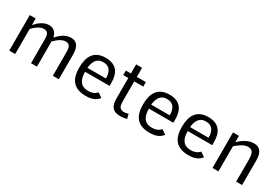

<svg xmlns="http://www.w3.org/2000/svg" viewBox="39 -1396 3183 2213"><g transform="rotate(30 1630.5 -289.5)"><path d="M162 0V-334C200 -373 250 -417 307 -417C369 -417 373 -362 373 -314V0H452V-334C490 -373 540 -417 597 -417C659 -417 663 -362 663 -314V0H743V-319C743 -401 728 -485 627 -485C552 -485 496 -437 448 -385C434 -445 401 -485 336 -485C265 -485 207 -437 162 -386V-473H83V0Z M1106 12C1172 12 1235 -3 1276 -58L1216 -99C1186 -65 1148 -52 1103 -52C993 -52 962 -128 962 -226H1288V-268C1288 -401 1231 -485 1090 -485C932 -485 879 -379 879 -235C879 -79 942 12 1106 12ZM1090 -427C1182 -427 1209 -359 1209 -279H962C972 -357 998 -427 1090 -427Z M1429 -413V-139C1429 -40 1463 15 1568 15C1597 15 1626 11 1654 3L1638 -58C1620 -51 1600 -47 1581 -47C1513 -47 1508 -100 1508 -154V-413H1628V-473H1508V-594H1429V-473H1362V-413Z M1955 12C2021 12 2084 -3 2125 -58L2065 -99C2035 -65 1997 -52 1952 -52C1842 -52 1811 -128 1811 -226H2137V-268C2137 -401 2080 -485 1939 -485C1781 -485 1728 -379 1728 -235C1728 -79 1791 12 1955 12ZM1939 -427C2031 -427 2058 -359 2058 -279H1811C1821 -357 1847 -427 1939 -427Z M2472 12C2538 12 2601 -3 2642 -58L2582 -99C2552 -65 2514 -52 2469 -52C2359 -52 2328 -128 2328 -226H2654V-268C2654 -401 2597 -485 2456 -485C2298 -485 2245 -379 2245 -235C2245 -79 2308 12 2472 12ZM2456 -427C2548 -427 2575 -359 2575 -279H2328C2338 -357 2364 -427 2456 -427Z M2788 0H2867V-334C2910 -372 2967 -417 3026 -417C3098 -417 3103 -349 3103 -294V0H3182V-319C3182 -404 3163 -485 3062 -485C2986 -485 2919 -440 2867 -389V-473H2788Z"/></g></svg>

Font: Logix
Style: Regular
Weight: 400
Designer: Michael Lee Finney
Version: Version 1.06